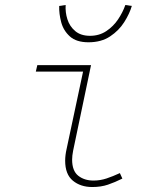

<svg xmlns="http://www.w3.org/2000/svg" viewBox="-20 -740 640 772"><path d="M351 12Q304 12 273 -13.5Q242 -39 242 -94Q242 -105 243.5 -117Q245 -129 248 -142L314 -452H124L130 -478H346L274 -134Q272 -124 271 -115Q270 -106 270 -98Q270 -53 294.5 -33.5Q319 -14 356 -14Q383 -14 408.5 -22.5Q434 -31 462 -44L472 -22Q442 -7 414 2.5Q386 12 351 12ZM336 -570Q287 -570 261 -593.5Q235 -617 226 -651Q217 -685 218 -716L244 -720Q242 -691 251 -662.5Q260 -634 282.5 -615Q305 -596 342 -596Q379 -596 407.5 -615Q436 -634 455 -662.5Q474 -691 484 -720L510 -716Q501 -685 479.5 -651Q458 -617 422.5 -593.5Q387 -570 336 -570Z"/></svg>

Font: SourceCodeVF
Style: Italic
Weight: 200
Italic angle: -11°
Monospace: yes
Designer: Paul D. Hunt, Teo Tuominen
Foundry: Adobe
Version: Version 1.026;hotconv 1.1.0;makeotfexe 2.6.0